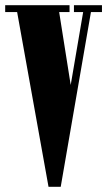

<svg xmlns="http://www.w3.org/2000/svg" viewBox="-23 -720 413 740"><path d="M164 0 43 -673.5H-3V-700H245V-673.5H205L249.5 -392.5L297.5 -673.5H262V-700H370V-673.5H327.5L211 0Z"/></svg>

Font: Imbue 50pt Black
Style: Regular
Weight: 900
Designer: Tyler Finck
Foundry: Etcetera Type Company
Version: Version 1.102; ttfautohint (v1.8.3)